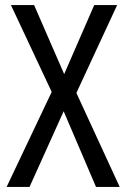

<svg xmlns="http://www.w3.org/2000/svg" viewBox="-20 -734 496 754"><path d="M450 0H357L230 -297L96 0H6L183 -373L23 -714H114L232 -443L350 -714H440L280 -369Z"/></svg>

Font: Noto Sans Ethiopic Cond
Style: Regular
Weight: 400
Width: 3
Designer: Monotype Design Team
Foundry: Monotype Imaging Inc.
Version: Version 2.102; ttfautohint (v1.8.4.7-5d5b)